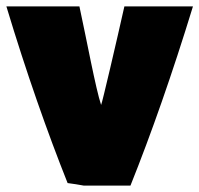

<svg xmlns="http://www.w3.org/2000/svg" viewBox="-36 -567 625 602"><path d="M-16 -547C47 -338 113 -151 176 7C193 9 210 12 227 15H373C438 -147 505 -338 569 -547H354C331 -444 283 -238 281 -238C264 -289 236 -441 213 -547Z"/></svg>

Font: Repo ExtraBlack
Style: Regular
Weight: 400
Designer: Stefan Peev
Foundry: Context Ltd
Version: Version 001.502